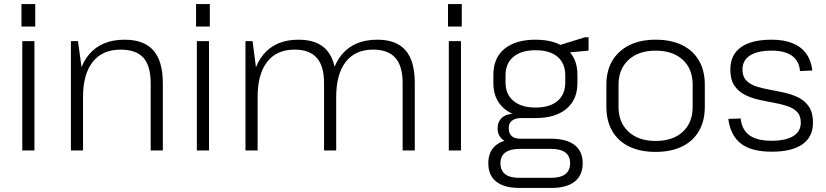

<svg xmlns="http://www.w3.org/2000/svg" viewBox="-20 -743 4080 948"><path d="M150 -540V0H90V-540ZM154 -723V-612H86V-723Z M724 -331Q724 -418 688 -458Q652 -498 575 -498Q486 -498 438 -437.5Q390 -377 390 -264L358 -199V-264Q358 -401 419.5 -474Q481 -547 595 -547Q691 -547 737.5 -494Q784 -441 784 -331V0H724ZM330 -540H365L390 -357V0H330Z M1012 -540V0H952V-540ZM1016 -723V-612H948V-723Z M1968 -333Q1968 -417 1932 -457.5Q1896 -498 1822 -498Q1734 -498 1687 -437.5Q1640 -377 1640 -264L1607 -199V-264Q1607 -401 1668 -474Q1729 -547 1843 -547Q1937 -547 1982.5 -494.5Q2028 -442 2028 -333V0H1968ZM1192 -540H1227L1252 -347V0H1192ZM1580 -333Q1580 -417 1544 -457.5Q1508 -498 1434 -498Q1346 -498 1299 -437.5Q1252 -377 1252 -264L1220 -199V-264Q1220 -401 1280.5 -474Q1341 -547 1454 -547Q1549 -547 1594.5 -494Q1640 -441 1640 -333V0H1580Z M2256 -540V0H2196V-540ZM2260 -723V-612H2192V-723Z M2624 -160Q2526 -160 2471 -205.5Q2416 -251 2416 -333V-374Q2416 -457 2471 -502Q2526 -547 2624 -547Q2722 -547 2776.5 -502Q2831 -457 2831 -374V-333Q2831 -251 2776.5 -205.5Q2722 -160 2624 -160ZM2546 185Q2470 185 2430.5 154Q2391 123 2391 63Q2391 4 2430 -27Q2469 -58 2546 -58H2702Q2777 -58 2817 -27Q2857 4 2857 63Q2857 123 2817 154Q2777 185 2702 185ZM2700 135Q2795 135 2795 63Q2795 -8 2700 -8H2549Q2451 -8 2451 63Q2451 137 2549 135ZM2524 -36Q2483 -36 2460 -55.5Q2437 -75 2437 -109Q2437 -143 2459.5 -162.5Q2482 -182 2525 -182H2624V-160H2552Q2523 -160 2507 -146.5Q2491 -133 2492 -109Q2492 -84 2506.5 -71Q2521 -58 2550 -58H2624V-36ZM2624 -212Q2695 -212 2733 -244.5Q2771 -277 2771 -336V-371Q2771 -430 2733 -462.5Q2695 -495 2624 -495Q2554 -495 2515 -462.5Q2476 -430 2476 -371V-336Q2476 -278 2515 -245Q2554 -212 2624 -212ZM2736 -518 2868 -559H2886V-493L2736 -479Z M3217 7Q3141 7 3086.5 -19.5Q3032 -46 3003 -96Q2974 -146 2974 -215V-325Q2974 -394 3003.5 -443.5Q3033 -493 3087.5 -520Q3142 -547 3217 -547Q3293 -547 3347.5 -520.5Q3402 -494 3431 -444Q3460 -394 3460 -325V-215Q3460 -146 3431 -96Q3402 -46 3347.5 -19.5Q3293 7 3217 7ZM3217 -47Q3302 -47 3351 -92Q3400 -137 3400 -215V-325Q3400 -403 3351 -448Q3302 -493 3217 -493Q3133 -493 3083.5 -447.5Q3034 -402 3034 -325V-215Q3034 -138 3083.5 -92.5Q3133 -47 3217 -47Z M3790 6Q3691 6 3639 -33.5Q3587 -73 3576 -156L3637 -158Q3643 -102 3680.5 -75Q3718 -48 3790 -48Q3859 -48 3896.5 -71Q3934 -94 3934 -137Q3934 -172 3915 -191Q3896 -210 3865 -220Q3834 -230 3797 -236.5Q3760 -243 3723 -251.5Q3686 -260 3655 -276.5Q3624 -293 3605 -322Q3586 -351 3586 -400Q3586 -472 3638 -509.5Q3690 -547 3790 -547Q3850 -547 3892.5 -530Q3935 -513 3960 -479Q3985 -445 3991 -395L3930 -392Q3926 -442 3890.5 -467.5Q3855 -493 3790 -493Q3720 -493 3683 -469Q3646 -445 3646 -400Q3646 -365 3665 -345.5Q3684 -326 3715 -316Q3746 -306 3783 -299.5Q3820 -293 3857 -284.5Q3894 -276 3925 -260Q3956 -244 3975 -215Q3994 -186 3994 -137Q3994 -67 3942 -30.5Q3890 6 3790 6Z"/></svg>

Font: Pathway Extreme 8pt Thin
Style: Regular
Weight: 100
Version: Version 1.001;gftools[0.9.26]